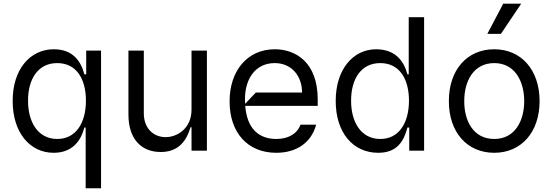

<svg xmlns="http://www.w3.org/2000/svg" viewBox="-20 -821 3009 1046"><path d="M530.5 204.5V-545.5H449.6V-416.2H439.6C420.8 -487.2 377.5 -552.6 273.4 -552.6C143.8 -552.6 48.7 -443.2 49 -271.3C48.7 -98 143.8 11.4 272 11.4C374.6 11.4 420.8 -54 439.6 -126.4H446.7V204.5ZM291.9 -63.9C186.4 -63.9 132.5 -156.2 132.8 -272.7C132.5 -387.8 185 -477.3 291.9 -477.3C393.8 -477.3 447.8 -394.9 448.2 -272.7C447.8 -149.1 392.4 -63.9 291.9 -63.9Z M855.8 7.1C937.9 7.1 991.8 -36.9 1017.8 -127.8H1023.4V0H1107.2V-545.5H1023.4V-223C1023.1 -120.7 945 -73.9 882.8 -73.9C812.9 -73.9 763.1 -125 763.5 -204.5V-545.5H679.7V-198.9C679.3 -59.7 753.2 7.1 855.8 7.1Z M1710.9 -279.8C1710.6 -483 1589.8 -552.6 1476.6 -552.6C1328.5 -552.6 1230.5 -436.1 1230.8 -268.5C1230.5 -100.9 1327.1 11.4 1485.1 11.4C1595.5 11.4 1676.1 -43.7 1702.4 -142H1617.2C1599.1 -92 1550.4 -63.9 1485.1 -63.9C1390.3 -63.9 1325.6 -119.7 1316.1 -244.3H1710.9ZM1315.3 -255.3C1314.6 -263.1 1314.6 -271.3 1314.6 -279.8C1314.3 -395.2 1374.3 -477.3 1476.6 -477.3C1567.1 -477.3 1625.4 -409.1 1625.7 -316.8H1373.6Z M2040.5 11.4C2145.2 11.4 2180.8 -54 2199.6 -126.4H2209.5V0H2290.5V-727.3H2206.7V-416.2H2199.6C2180.8 -487.2 2134.6 -552.6 2029.1 -552.6C1903.8 -552.6 1808.6 -443.2 1808.9 -271.3C1808.6 -98 1903.8 11.4 2040.5 11.4ZM2051.8 -63.9C1946.4 -63.9 1892.4 -156.2 1892.8 -272.7C1892.4 -387.8 1945 -477.3 2051.8 -477.3C2153.8 -477.3 2207.7 -394.9 2208.1 -272.7C2207.7 -149.1 2152.3 -63.9 2051.8 -63.9Z M2708.8 -636.4 2819.6 -801.1H2721.6L2634.9 -636.4ZM2672.6 11.4C2820 11.4 2919.4 -100.9 2919.7 -269.9C2919.4 -440.3 2820 -552.6 2672.6 -552.6C2524.5 -552.6 2425.1 -440.3 2425.4 -269.9C2425.1 -100.9 2524.5 11.4 2672.6 11.4ZM2672.6 -63.9C2560 -63.9 2508.9 -160.5 2509.2 -269.9C2508.9 -379.3 2560 -477.3 2672.6 -477.3C2784.4 -477.3 2835.6 -379.3 2835.9 -269.9C2835.6 -160.5 2784.4 -63.9 2672.6 -63.9Z"/></svg>

Font: Riot Sans 2.0
Style: Regular
Weight: 400
Designer: Rasmus Andersson
Foundry: rsms
Version: Version 3.006;hotconv 1.0.109;makeotfexe 2.5.65596